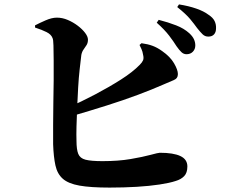

<svg xmlns="http://www.w3.org/2000/svg" viewBox="-20 -828 1040 871"><path d="M826 -582Q813 -582 803 -591.5Q793 -601 781 -618Q768 -639 747.5 -666Q727 -693 691 -725L700 -738Q743 -727 779 -713Q815 -699 839 -677Q854 -663 860 -649.5Q866 -636 866 -622Q866 -605 855 -593.5Q844 -582 826 -582ZM477 23Q391 23 340.5 14Q290 5 265 -17Q240 -39 231.5 -77.5Q223 -116 221 -174Q221 -213 221 -261.5Q221 -310 222 -362Q223 -414 223.5 -463Q224 -512 223.5 -553Q223 -594 222.5 -621.5Q222 -649 218 -656Q212 -672 191 -682.5Q170 -693 139 -703V-713Q158 -723 186.5 -735.5Q215 -748 238 -748Q263 -748 287.5 -737.5Q312 -727 332.5 -711.5Q353 -696 366 -679Q379 -662 379 -648Q379 -634 373 -624Q367 -614 359.5 -604Q352 -594 349 -579Q346 -554 341.5 -514.5Q337 -475 334.5 -430Q332 -385 330 -339Q328 -293 327 -254Q326 -215 327 -189Q327 -150 335 -130Q343 -110 368 -103.5Q393 -97 445 -97Q517 -97 572.5 -106.5Q628 -116 663 -125.5Q698 -135 705 -135Q767 -135 798.5 -120Q830 -105 830 -73Q830 -44 815.5 -29Q801 -14 777 -7Q750 2 704 9Q658 16 600 19.5Q542 23 477 23ZM284 -338Q348 -366 411.5 -399.5Q475 -433 528.5 -467Q582 -501 614 -534Q625 -545 629 -554.5Q633 -564 629 -580Q627 -594 621.5 -606Q616 -618 613 -624L622 -632Q651 -628 672.5 -620Q694 -612 716 -596Q752 -571 769.5 -541Q787 -511 787 -492Q787 -472 768 -464.5Q749 -457 720 -444Q670 -422 606 -398Q542 -374 464.5 -349.5Q387 -325 298 -299ZM925 -662Q910 -662 899.5 -672Q889 -682 874 -701Q862 -718 843 -741Q824 -764 784 -796L792 -808Q836 -801 870.5 -789Q905 -777 926 -761Q946 -748 953.5 -732.5Q961 -717 960 -699Q960 -682 951 -672Q942 -662 925 -662Z"/></svg>

Font: Noto Serif TC ExtraBold
Style: Regular
Weight: 800
Designer: Ryoko NISHIZUKA 西塚涼子 (kana & ideographs); Frank Grießhammer (Latin, Greek & Cyrillic); Wenlong ZHANG 张文龙 (bopomofo); San
Foundry: Adobe
Version: Version 2.002-H1;hotconv 1.1.0;makeotfexe 2.6.0